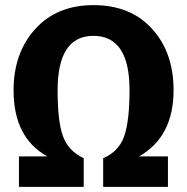

<svg xmlns="http://www.w3.org/2000/svg" viewBox="-20 -730 731 750"><path d="M345 -710Q490 -710 574 -617.5Q658 -525 658 -378Q658 -195 523 -119H636V0H383V-112Q444 -138 465 -197.5Q486 -257 486 -378Q486 -590 345 -590Q205 -590 205 -377Q205 -256 226 -198Q247 -140 307 -112V0H54V-119H165Q33 -192 33 -377Q33 -523 117.5 -616.5Q202 -710 345 -710Z"/></svg>

Font: FiraGO
Style: Bold
Weight: 700
Designer: bBox Type
Foundry: bBox Type GmbH
Version: Version 1.001;PS 001.001;hotconv 1.0.88;makeotf.lib2.5.64775